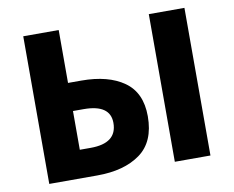

<svg xmlns="http://www.w3.org/2000/svg" viewBox="-80 -848 1160 953"><g transform="rotate(-10 500.0 -372.0)"><path d="M93.8 0V-744.1H272.5V-477.5H339.8Q474.6 -477.5 554.2 -421.4Q633.8 -365.2 633.8 -246.1Q633.8 -117.2 552.7 -58.6Q471.7 0 335.9 0ZM272.5 -140.6H327.1Q460 -140.6 460 -243.2Q460 -335.9 326.2 -335.9H272.5ZM726.6 0V-744.1H906.2V0Z"/></g></svg>

Font: Gen Shin Gothic Heavy
Style: Bold
Weight: 900
Designer: [Source Han Sans]
Ryoko NISHIZUKA  (kana & ideographs); Paul D. Hunt (Latin, Greek & Cyrillic); Wenlong ZHANG  (bopomofo
Version: Version 1.002.20150607